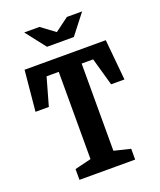

<svg xmlns="http://www.w3.org/2000/svg" viewBox="-168 -1042 955 1146"><g transform="rotate(-20 310.0 -469.5)"><path d="M135.2 -68.5 272 -101.8 239.4 -45.7V-659.3L274.5 -648.1L126 -647.7L165.1 -658.4L112.2 -471.3H27.5L52.1 -729.6H567.9L592.5 -471.3H507.8L454.9 -658.4L494 -647.7H361.1L384.8 -658.5V-45.7L352.2 -101.8L489 -68.5V0H135.2ZM224.8 -812.5H395.2L493.9 -939.4H397.2L310 -874.8L222.8 -939.4H126.1Z"/></g></svg>

Font: Monaspace Xenon Var
Style: Regular
Weight: 400
Designer: Riley Cran and the Lettermatic Team
Version: Version 1.000 (Monaspace Xenon Var)